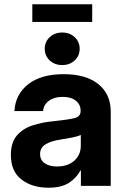

<svg xmlns="http://www.w3.org/2000/svg" viewBox="-20 -876 593 905"><path d="M208.5 8.8Q131.3 8.8 81.3 -29.8Q31.2 -68.4 31.2 -145.5Q31.2 -203.6 59.1 -236.6Q86.9 -269.5 132.8 -284.7Q178.7 -299.8 232.4 -304.7Q303.2 -312 331.5 -319.3Q359.9 -326.7 359.9 -351.6V-355Q359.9 -383.3 337.4 -401.4Q314.9 -419.4 275.4 -419.4Q235.4 -419.4 210.4 -400.9Q185.5 -382.3 183.1 -352.5H47.9Q52.7 -432.1 113.3 -479.2Q173.8 -526.4 279.8 -526.4Q385.7 -526.4 443.8 -479.2Q502 -432.1 502 -349.6V0H361.3V-72.8H359.4Q338.9 -35.2 303.2 -13.2Q267.6 8.8 208.5 8.8ZM248.5 -91.3Q300.3 -91.3 330.6 -118.9Q360.8 -146.5 360.8 -188.5V-240.2Q348.6 -233.4 320.3 -227.8Q292 -222.2 257.3 -216.8Q220.2 -210.9 194.6 -195.6Q168.9 -180.2 168.9 -149.4Q168.9 -122.1 190.7 -106.7Q212.4 -91.3 248.5 -91.3ZM414.6 -856V-772.5H132.3V-856ZM273.4 -569.3Q237.8 -569.3 214.4 -591.1Q190.9 -612.8 190.9 -646Q190.9 -679.2 214.4 -700.9Q237.8 -722.7 273.4 -722.7Q308.6 -722.7 332 -700.9Q355.5 -679.2 355.5 -646Q355.5 -612.8 332 -591.1Q308.6 -569.3 273.4 -569.3Z"/></svg>

Font: Inter Display
Style: Bold
Weight: 700
Designer: Rasmus Andersson
Foundry: rsms
Version: Version 4.001;git-9221beed3